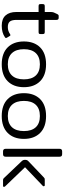

<svg xmlns="http://www.w3.org/2000/svg" viewBox="717 -1437 735 2209"><g transform="rotate(90 1084.5 -332.5)"><path d="M118 -152V-409H53Q37 -409 32 -413.5Q27 -418 27 -433V-454Q27 -469 32 -474.5Q37 -480 53 -480H118V-550Q118 -569 123.5 -584Q129 -599 143 -626Q148 -634 152 -637Q156 -640 165 -640H185Q198 -640 203.5 -633.5Q209 -627 209 -614V-480H346Q362 -480 367 -474.5Q372 -469 372 -454V-433Q372 -418 367 -413.5Q362 -409 346 -409H209V-155Q209 -102 227.5 -78.5Q246 -55 291 -55Q316 -55 335 -61.5Q354 -68 375 -82Q381 -85 384 -85Q389 -85 393 -78L414 -44Q417 -38 417 -34Q417 -27 409 -22Q356 15 276 15Q196 15 157 -29.5Q118 -74 118 -152Z M457 -240Q457 -358 525 -426.5Q593 -495 720 -495Q846 -495 914.5 -426.5Q983 -358 983 -240Q983 -122 914.5 -53.5Q846 15 720 15Q593 15 525 -53.5Q457 -122 457 -240ZM893 -240Q893 -329 849 -376.5Q805 -424 720 -424Q635 -424 590.5 -376.5Q546 -329 546 -240Q546 -151 590.5 -103Q635 -55 720 -55Q804 -55 848.5 -102.5Q893 -150 893 -240Z M1052 -240Q1052 -358 1120 -426.5Q1188 -495 1315 -495Q1441 -495 1509.5 -426.5Q1578 -358 1578 -240Q1578 -122 1509.5 -53.5Q1441 15 1315 15Q1188 15 1120 -53.5Q1052 -122 1052 -240ZM1488 -240Q1488 -329 1444 -376.5Q1400 -424 1315 -424Q1230 -424 1185.5 -376.5Q1141 -329 1141 -240Q1141 -151 1185.5 -103Q1230 -55 1315 -55Q1399 -55 1443.5 -102.5Q1488 -150 1488 -240Z M1692 -30V-650Q1692 -680 1722 -680H1753Q1769 -680 1776 -672.5Q1783 -665 1783 -650V-30Q1783 -15 1776 -7.5Q1769 0 1753 0H1722Q1692 0 1692 -30ZM2029 -10 1836 -213Q1827 -222 1823 -231Q1819 -240 1819 -253Q1819 -267 1823 -276Q1827 -285 1836 -293L2022 -470Q2029 -477 2033.5 -478.5Q2038 -480 2050 -480H2112Q2117 -480 2120 -476.5Q2123 -473 2123 -468Q2123 -461 2118 -457L1904 -253L2125 -23Q2130 -16 2130 -11Q2130 -6 2127 -3Q2124 0 2119 0H2053Q2044 0 2039 -2Q2034 -4 2029 -10Z"/></g></svg>

Font: Mitr Light
Style: Regular
Weight: 300
Designer: Thanarat Vachiruckul
Foundry: Cadson Demak
Version: Version 1.003